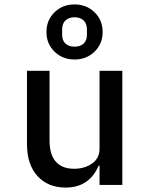

<svg xmlns="http://www.w3.org/2000/svg" viewBox="-20 -836 680 868"><path d="M430 -87H426Q383 12 277 12Q197 12 149.5 -40Q102 -92 102 -184V-516H204V-200Q204 -137 232.5 -105Q261 -73 315 -73Q362 -73 396 -96.5Q430 -120 430 -164V-516H533V0H430ZM190 -691Q190 -745 226.5 -780.5Q263 -816 317 -816Q371 -816 407.5 -780.5Q444 -745 444 -691Q444 -638 407.5 -602.5Q371 -567 317 -567Q263 -567 226.5 -602.5Q190 -638 190 -691ZM317 -625Q343 -625 358 -639Q373 -653 373 -678V-704Q373 -729 358 -743.5Q343 -758 317 -758Q291 -758 276 -743.5Q261 -729 261 -704V-678Q261 -653 276 -639Q291 -625 317 -625Z"/></svg>

Font: Writer Medium
Style: Regular
Weight: 500
Monospace: yes
Designer: Mike Abbink, Paul van der Laan, Pieter van Rosmalen
Foundry: Bold Monday
Version: Version 2.001 2020